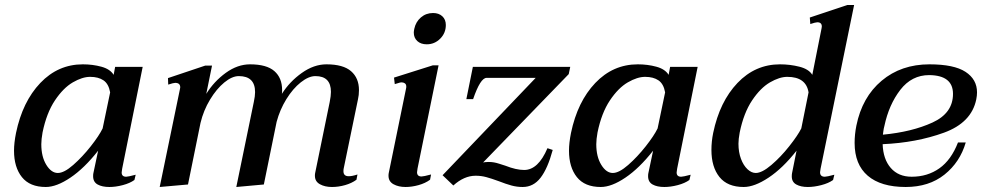

<svg xmlns="http://www.w3.org/2000/svg" viewBox="-20 -737 3923 767"><path d="M36 -135Q36 -166 44 -206Q70 -331 141 -405.5Q212 -480 311 -480Q350 -480 385 -470.5Q420 -461 434 -438L440 -470H550L468 -63Q466 -51 466 -48Q466 -31 484 -31Q492 -31 522 -39L517 -18Q499 -5 470.5 2.5Q442 10 417 10Q388 10 370 0Q352 -10 352 -33Q352 -41 353 -45L372 -135Q317 -65 261.5 -27.5Q206 10 163 10Q99 10 67.5 -29.5Q36 -69 36 -135ZM390 -224 420 -368Q414 -402 393.5 -416Q373 -430 340 -430Q309 -430 271 -408Q233 -386 199.5 -336Q166 -286 150 -208Q145 -180 145 -161Q145 -111 165 -78.5Q185 -46 211 -46Q236 -46 272.5 -78Q309 -110 342.5 -152.5Q376 -195 390 -224Z M1353 -64Q1352 -60 1352 -53Q1352 -33 1373 -33Q1387 -33 1408 -40L1404 -19Q1385 -5 1358.5 2.5Q1332 10 1306 10Q1278 10 1258 -1Q1238 -12 1238 -35Q1238 -42 1239 -46L1297 -329Q1302 -354 1302 -370Q1302 -433 1240 -433Q1213 -433 1181.5 -408Q1150 -383 1124 -341Q1098 -299 1085 -250L1034 0L924 10L994 -330Q999 -353 999 -369Q999 -433 934 -433Q907 -433 876 -407.5Q845 -382 819 -339Q793 -296 781 -246L731 0L618 10L699 -382L700 -388Q700 -406 680 -406Q673 -406 652 -399L651 -425L800 -475H827L804 -362Q835 -412 882 -446Q929 -480 979 -480Q1045 -480 1076 -453Q1107 -426 1107 -377Q1107 -367 1106 -362Q1137 -411 1185.5 -445.5Q1234 -480 1284 -480Q1351 -480 1382.5 -452.5Q1414 -425 1414 -377Q1414 -357 1410 -340Z M1633 -607Q1633 -612 1635 -622Q1641 -650 1661.5 -667.5Q1682 -685 1710 -685Q1733 -685 1747 -672Q1761 -659 1761 -637Q1761 -605 1738.5 -582.5Q1716 -560 1685 -560Q1661 -560 1647 -573Q1633 -586 1633 -607ZM1532 -35Q1532 -42 1533 -46L1602 -383Q1603 -386 1603 -391Q1603 -400 1597.5 -404Q1592 -408 1584 -408Q1579 -408 1570.5 -405Q1562 -402 1557 -401L1554 -427L1709 -476H1732L1648 -64Q1646 -52 1646 -49Q1646 -32 1664 -32Q1672 -32 1702 -40L1698 -19Q1679 -5 1652 2.5Q1625 10 1600 10Q1572 10 1552 -1Q1532 -12 1532 -35Z M1973 -13Q1943 -24 1922.5 -29.5Q1902 -35 1880 -35Q1834 -35 1791 4L1748 -37L2120 -426H1924Q1899 -426 1870 -341H1843L1869 -470H2258L2252 -441L1910 -88Q1919 -90 1933 -90Q1953 -90 1974 -83Q1995 -76 1999 -75Q2042 -58 2074 -58Q2130 -58 2167 -145L2188 -138Q2168 -64 2139.5 -27Q2111 10 2068 10Q2045 10 2023 4Q2001 -2 1973 -13Z M2253 -135Q2253 -166 2261 -206Q2287 -331 2358 -405.5Q2429 -480 2528 -480Q2567 -480 2602 -470.5Q2637 -461 2651 -438L2657 -470H2767L2685 -63Q2683 -51 2683 -48Q2683 -31 2701 -31Q2709 -31 2739 -39L2734 -18Q2716 -5 2687.5 2.5Q2659 10 2634 10Q2605 10 2587 0Q2569 -10 2569 -33Q2569 -41 2570 -45L2589 -135Q2534 -65 2478.5 -27.5Q2423 10 2380 10Q2316 10 2284.5 -29.5Q2253 -69 2253 -135ZM2607 -224 2637 -368Q2631 -402 2610.5 -416Q2590 -430 2557 -430Q2526 -430 2488 -408Q2450 -386 2416.5 -336Q2383 -286 2367 -208Q2362 -180 2362 -161Q2362 -111 2382 -78.5Q2402 -46 2428 -46Q2453 -46 2489.5 -78Q2526 -110 2559.5 -152.5Q2593 -195 2607 -224Z M2822 -138Q2822 -172 2829 -206Q2855 -331 2926 -405.5Q2997 -480 3096 -480Q3136 -480 3173.5 -470.5Q3211 -461 3225 -438L3262 -624Q3263 -627 3263 -631Q3263 -648 3245 -648Q3238 -648 3217 -641L3215 -667L3365 -717H3392L3258 -63Q3256 -53 3256 -49Q3256 -31 3275 -31Q3283 -31 3313 -39L3308 -18Q3290 -5 3261 2.5Q3232 10 3207 10Q3179 10 3161 0Q3143 -10 3143 -32Q3143 -40 3144 -45L3162 -135Q3107 -65 3050.5 -27.5Q2994 10 2951 10Q2886 10 2854 -30Q2822 -70 2822 -138ZM3181 -224 3210 -368Q3200 -430 3125 -430Q3094 -430 3056 -408Q3018 -386 2984.5 -336Q2951 -286 2935 -208Q2930 -181 2930 -163Q2930 -129 2940 -102.5Q2950 -76 2966 -61Q2982 -46 2999 -46Q3024 -46 3061.5 -78Q3099 -110 3133 -153Q3167 -196 3181 -224Z M3506 -161Q3508 -101 3538.5 -66Q3569 -31 3622 -31Q3685 -31 3732.5 -64.5Q3780 -98 3807 -168H3838Q3815 -89 3753 -39.5Q3691 10 3598 10Q3499 10 3446.5 -35Q3394 -80 3394 -166Q3394 -200 3401 -235Q3424 -349 3502 -414.5Q3580 -480 3693 -480Q3791 -480 3837 -450Q3883 -420 3883 -368Q3883 -355 3880 -340Q3861 -247 3751 -207Q3641 -167 3506 -161ZM3787 -362Q3787 -436 3692 -437Q3622 -437 3576.5 -378Q3531 -319 3513 -234Q3510 -223 3509 -214Q3508 -205 3507 -199Q3623 -210 3705 -247.5Q3787 -285 3787 -362Z"/></svg>

Font: Taviraj Medium
Style: Italic
Weight: 500
Italic angle: -12°
Designer: Katatrad Team
Foundry: CadsonDemak
Version: Version 1.001